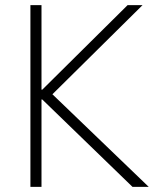

<svg xmlns="http://www.w3.org/2000/svg" viewBox="-20 -725 601 745"><path d="M98 0V-705H141V-377H144L475 -705H533L166 -342L168 -374L557 0H494L144 -339H141V0Z"/></svg>

Font: Nunito Sans 10pt SemiCondensed ExtraLight
Style: Regular
Weight: 250
Width: 4
Designer: Vernon Adams
Foundry: Vernon Adams
Version: Version 3.101;gftools[0.9.27]